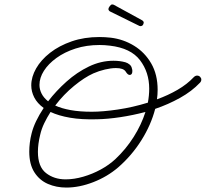

<svg xmlns="http://www.w3.org/2000/svg" viewBox="-20 -767 928 866"><path d="M279 79Q234 79 196 62.5Q158 46 135 10Q112 -26 112 -83Q112 -102 114.5 -123Q117 -144 123 -167Q136 -218 177 -280Q148 -301 134.5 -327.5Q121 -354 121 -382Q121 -420 143 -458.5Q165 -497 206 -529Q247 -561 303.5 -580.5Q360 -600 428 -600Q453 -600 480 -597Q537 -590 585 -560.5Q633 -531 662 -481Q691 -431 691 -362Q691 -340 688 -319Q738 -337 781 -362Q824 -387 854 -419Q861 -426 869 -426Q877 -426 882.5 -420.5Q888 -415 888 -408Q888 -400 882 -394Q845 -355 792 -325.5Q739 -296 680 -276Q661 -203 617.5 -134Q574 -65 513 -12Q464 30 401 54.5Q338 79 279 79ZM401 -436Q361 -418 314 -379.5Q267 -341 229 -291Q257 -278 298 -270.5Q339 -263 394 -263Q444 -263 511.5 -273Q579 -283 647 -304Q653 -337 653 -367Q653 -441 611.5 -495.5Q570 -550 476 -561Q452 -564 429 -564Q370 -564 320.5 -548Q271 -532 234.5 -505.5Q198 -479 178 -447.5Q158 -416 158 -384Q158 -364 167.5 -345Q177 -326 197 -310Q233 -357 280 -399Q327 -441 381 -467Q435 -493 492 -493Q521 -493 546 -486Q556 -483 564.5 -476Q573 -469 575 -458Q576 -455 576.5 -452.5Q577 -450 577 -447Q577 -429 565 -429Q556 -429 547 -444Q537 -460 503 -460Q481 -460 453.5 -453.5Q426 -447 401 -436ZM151 -82Q151 -15 187.5 13.5Q224 42 276 42Q314 42 355.5 30Q397 18 434.5 -2.5Q472 -23 500 -49Q548 -94 583 -149.5Q618 -205 636 -262Q579 -247 522.5 -238.5Q466 -230 418 -229Q348 -227 296 -236Q244 -245 208 -262Q192 -237 179.5 -211Q167 -185 161 -158Q151 -117 151 -82ZM615 -649Q611 -649 609 -650L479 -714Q471 -717 469 -725V-726Q469 -731 474.5 -738.5Q480 -746 485 -747Q491 -747 494 -745L622 -675Q624 -673 626.5 -670.5Q629 -668 628 -663Q626 -655 623 -652.5Q620 -650 615 -649Z"/></svg>

Font: Meow Script
Style: Regular
Weight: 400
Designer: Robert E. Leuschke
Foundry: Robert E. Leuschke
Version: Version 1.010; ttfautohint (v1.8.3)